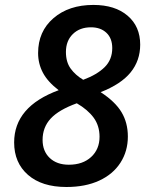

<svg xmlns="http://www.w3.org/2000/svg" viewBox="-20 -745 591 775"><path d="M356.9 -725.1Q444.3 -725.1 495.1 -681.6Q545.9 -638.2 545.9 -564.9Q545.9 -500.5 507.3 -452.9Q468.8 -405.3 386.2 -373Q444.8 -335 470.5 -292.2Q496.1 -249.5 496.1 -193.8Q496.1 -134.8 466.1 -88.1Q436 -41.5 380.4 -15.9Q324.7 9.8 248 9.8Q148.9 9.8 93 -39.1Q37.1 -87.9 37.1 -169.9Q37.1 -314.9 216.8 -380.9Q172.4 -415 153.1 -451.7Q133.8 -488.3 133.8 -530.8Q133.8 -618.2 195.8 -671.6Q257.8 -725.1 356.9 -725.1ZM290 -328.1Q217.3 -301.8 184.6 -266.4Q151.9 -231 151.9 -180.2Q151.9 -134.8 180.7 -107.4Q209.5 -80.1 257.8 -80.1Q314 -80.1 347.9 -111.3Q381.8 -142.6 381.8 -192.9Q381.8 -237.3 358.2 -269.8Q334.5 -302.2 290 -328.1ZM347.2 -634.8Q301.8 -634.8 273.9 -607.4Q246.1 -580.1 246.1 -535.2Q246.1 -494.6 265.1 -468.3Q284.2 -441.9 315.9 -422.9Q372.1 -443.8 402.6 -474.1Q433.1 -504.4 433.1 -550.8Q433.1 -590.3 409.7 -612.5Q386.2 -634.8 347.2 -634.8Z"/></svg>

Font: f5497506088       
Style: Italic
Weight: 600
Italic angle: -12°
Foundry: Ascender Corporation
Version: Version 1.10